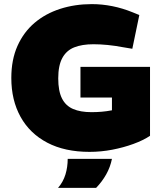

<svg xmlns="http://www.w3.org/2000/svg" viewBox="-20 -729 779 933"><path d="M415 9Q295 9 210 -35.5Q125 -80 80 -161Q35 -242 35 -350Q35 -439 65 -506Q95 -573 148 -618Q201 -663 272.5 -686Q344 -709 426 -709Q476 -709 526 -699Q576 -689 625 -669L657 -656L623 -492L581 -499Q539 -507 502.5 -510.5Q466 -514 434 -514Q379 -514 341 -499Q303 -484 283 -447.5Q263 -411 263 -348Q263 -287 281 -251Q299 -215 335 -199.5Q371 -184 424 -184Q449 -184 473.5 -186Q498 -188 524 -193V-255H371V-404H709V-69Q676 -47 628 -29.5Q580 -12 525.5 -1.5Q471 9 415 9ZM262 184Q287 155 298 119Q309 83 309 43H524Q516 83 496 118.5Q476 154 447 184Z"/></svg>

Font: REM Medium Black
Style: Regular
Weight: 900
Version: Version 1.005;gftools[0.9.28]